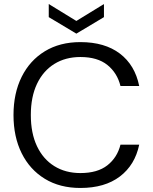

<svg xmlns="http://www.w3.org/2000/svg" viewBox="-20 -921 758 953"><path d="M379 12Q277 12 202.5 -33.5Q128 -79 87.5 -160.5Q47 -242 47 -350Q47 -458 87.5 -539.5Q128 -621 202.5 -666.5Q277 -712 379 -712Q500 -712 575 -655Q650 -598 671 -494H578Q562 -559 513 -598.5Q464 -638 379 -638Q305 -638 249.5 -603.5Q194 -569 163.5 -504.5Q133 -440 133 -350Q133 -260 163.5 -195.5Q194 -131 249.5 -96.5Q305 -62 379 -62Q464 -62 513 -100.5Q562 -139 578 -203H671Q650 -102 575 -45Q500 12 379 12ZM359 -754 222 -836V-901L359 -817L496 -901V-836Z"/></svg>

Font: DM Sans 17pt
Style: Regular
Weight: 400
Version: Version 4.004;gftools[0.9.30]